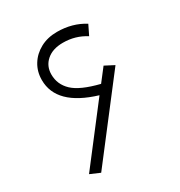

<svg xmlns="http://www.w3.org/2000/svg" viewBox="-157 -753 814 870"><g transform="rotate(-30 250.0 -317.5)"><path d="M421 -381 121 9 70 -13 290 -299Q98 -357 98 -489Q98 -533 119.5 -568Q141 -603 179 -623.5Q217 -644 266 -644Q346 -644 408 -605L383 -554Q330 -588 265 -588Q211 -588 179.5 -560.5Q148 -533 148 -489Q148 -437 186.5 -400.5Q225 -364 322 -340L373 -406Z"/></g></svg>

Font: FiraGO Light
Style: Italic
Weight: 300
Italic angle: -8°
Designer: bBox Type GmbH
Foundry: bBox Type GmbH
Version: Version 1.001